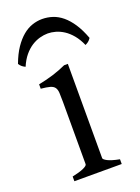

<svg xmlns="http://www.w3.org/2000/svg" viewBox="-153 -740 582 800"><g transform="rotate(-20 138.5 -340.5)"><path d="M34.2 0V-21Q67.4 -27.8 85 -35.9Q102.5 -43.9 102.5 -50.8V-327.1Q102.5 -352.1 101.6 -367.4Q100.6 -382.8 94.2 -391.4Q87.9 -399.9 74 -403.8Q60.1 -407.7 34.2 -410.2V-429.7Q49.3 -432.6 66.2 -436.8Q83 -440.9 99.6 -446Q116.2 -451.2 131.3 -457Q146.5 -462.9 159.2 -468.8H175.8V-50.8Q175.8 -44.9 192.1 -36.4Q208.5 -27.8 244.1 -21V0ZM-19.5 -539.6Q-4.9 -579.1 13.4 -606Q31.7 -632.8 52 -649.7Q72.3 -666.5 94.2 -673.8Q116.2 -681.2 138.2 -681.2Q162.1 -681.2 184.6 -673.8Q207 -666.5 227.3 -649.7Q247.6 -632.8 265.4 -606Q283.2 -579.1 297.9 -539.6Q292 -530.8 286.1 -526.1Q280.3 -521.5 272 -517.6Q259.8 -545.4 243.9 -564.5Q228 -583.5 210.4 -595Q192.9 -606.4 174.6 -611.6Q156.2 -616.7 140.1 -616.7Q123 -616.7 104.2 -611.6Q85.4 -606.4 67.6 -595Q49.8 -583.5 33.9 -564.5Q18.1 -545.4 6.3 -517.6Q-2 -521.5 -7.8 -526.1Q-13.7 -530.8 -19.5 -539.6Z"/></g></svg>

Font: Noto Serif Devanagari
Style: Bold
Weight: 700
Designer: Monotype Design Team
Foundry: Monotype Imaging Inc.
Version: Version 1.01